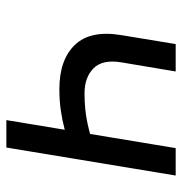

<svg xmlns="http://www.w3.org/2000/svg" viewBox="-4 -582 586 619"><g transform="rotate(90 289.5 -273.0)"><path d="M268.1 -170.9Q173.3 -170.9 125.2 -220.9Q77.1 -271 93.8 -371.1L122.6 -545.9H210.9L181.6 -371.1Q171.4 -310.1 200.7 -281Q230 -252 281.7 -252Q334.5 -252 378.7 -261.7Q422.9 -271.5 468.8 -286.6L455.1 -205.6Q425.3 -195.3 395.8 -187.5Q366.2 -179.7 335 -175.3Q303.7 -170.9 268.1 -170.9ZM367.7 0 458 -545.9H546.4L456.1 0Z"/></g></svg>

Font: Inter Variable
Style: Italic
Weight: 400
Italic angle: -9.39999°
Designer: Rasmus Andersson
Foundry: rsms
Version: Version 4.001;git-9221beed3